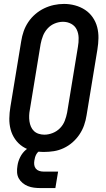

<svg xmlns="http://www.w3.org/2000/svg" viewBox="-20 -766 540 978"><path d="M204 8Q175 8 147 2Q119 -4 96 -19Q73 -34 57 -57Q41 -80 34 -107Q27 -134 27.5 -163Q28 -192 33 -222L88 -556Q92 -582 100.5 -606.5Q109 -631 124 -653.5Q139 -676 160 -694Q181 -712 205 -723.5Q229 -735 254.5 -740.5Q280 -746 306 -746Q335 -746 362.5 -738.5Q390 -731 413 -716Q436 -701 452 -678Q468 -655 475 -628Q482 -601 481.5 -572Q481 -543 476 -513L421 -179Q417 -153 408.5 -128.5Q400 -104 385 -81.5Q370 -59 349.5 -41Q329 -23 304.5 -11.5Q280 0 254.5 4Q229 8 204 8ZM206 -80Q227 -80 248.5 -88.5Q270 -97 286 -113.5Q302 -130 310 -151Q318 -172 322 -193L377 -528Q381 -550 380.5 -573Q380 -596 371 -615Q362 -634 343 -644.5Q324 -655 301 -655Q280 -655 259 -646.5Q238 -638 222.5 -621Q207 -604 199 -583.5Q191 -563 187 -542L132 -207Q129 -192 128.5 -177Q128 -162 130 -148Q132 -134 137.5 -121Q143 -108 153 -98.5Q163 -89 177 -84.5Q191 -80 206 -80Q206 -80 206 -80Q206 -80 206 -80ZM187 192Q170 192 153.5 190Q137 188 122 182Q107 176 95 166Q83 156 75.5 142.5Q68 129 67 112Q66 95 69 78Q72 56 83 34Q94 12 112.5 -3.5Q131 -19 154 -25.5Q177 -32 199 -32L194 0Q185 0 177.5 5.5Q170 11 165.5 19Q161 27 158.5 35.5Q156 44 155 52Q153 63 154.5 74Q156 85 162.5 93Q169 101 179.5 104.5Q190 108 201 108H276L262 192Z"/></svg>

Font: Iosevka Curly Semibold Oblique
Style: Regular
Weight: 600
Italic angle: -9°
Monospace: yes
Designer: Belleve Invis
Foundry: Belleve Invis
Version: Version 11.1.0; ttfautohint (v1.8.3)